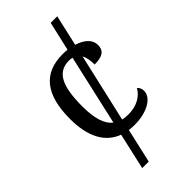

<svg xmlns="http://www.w3.org/2000/svg" viewBox="-282 -781 1056 1056"><g transform="rotate(-45 246.0 -253.5)"><path d="M283.2 9.8C385.3 9.8 453.1 -34.7 453.1 -85.9C453.1 -104 445.8 -117.2 436 -125C413.1 -84 365.2 -55.2 303.2 -55.2C286.1 -55.2 270 -56.2 255.9 -60.1L347.2 -459C358.4 -439 362.8 -411.6 362.8 -380.9C421.9 -380.9 452.1 -397.5 452.1 -443.8C452.1 -483.4 421.9 -515.1 363.8 -533.2L404.8 -713.9H354L314.9 -543.9C301.8 -545.4 290 -545.9 277.8 -545.9C129.4 -545.9 55.2 -453.1 55.2 -265.1C55.2 -128.4 101.1 -38.6 192.9 -4.9L145 207H195.8L241.2 6.8C254.9 8.8 269 9.8 283.2 9.8ZM151.9 -266.1C151.9 -423.8 188 -496.1 277.8 -496.1C287.1 -496.1 295.9 -495.1 303.2 -493.2L210 -82C169.4 -113.8 151.9 -174.3 151.9 -266.1Z"/></g></svg>

Font: The Erased English
Style: Regular
Weight: 400
Designer: Monotype Design team + ligartures altered by 180 Amsterdam
Foundry: Monotype Imaging Inc.
Version: Version 1.030;Glyphs 3.1.2 (3151)